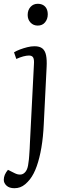

<svg xmlns="http://www.w3.org/2000/svg" viewBox="-47 -764 354 1013"><path d="M184 -110Q181 -42 171.5 14Q162 70 147 112.5Q132 155 111 182Q99 197 86 208Q73 219 59 224Q45 229 29 229Q2 229 -12.5 215.5Q-27 202 -27 185Q-27 171 -21.5 158Q-16 145 -5 132L29 149Q46 158 61.5 157Q77 156 88.5 141Q100 126 103 95Q106 77 107 58.5Q108 40 109.5 21.5Q111 3 111 -12L132 -424Q134 -450 128 -460.5Q122 -471 106 -471Q93 -471 76 -466.5Q59 -462 39 -453L27 -488Q40 -496 58.5 -503Q77 -510 97 -515Q117 -520 135 -520Q162 -520 176.5 -508.5Q191 -497 196 -472.5Q201 -448 199 -411ZM99 -685Q99 -711 114 -727.5Q129 -744 152 -744Q169 -744 181 -737Q193 -730 199 -717.5Q205 -705 205 -688Q205 -664 191 -646.5Q177 -629 152 -629Q129 -629 114 -645Q99 -661 99 -685Z"/></svg>

Font: Literata 24pt Light
Style: Italic
Weight: 300
Italic angle: -2°
Designer: Latin by Veronika Burian and Jose Scaglione. Greek by Irene Vlachou. Cyrillic by Vera Evstafieva
Foundry: TypeTogether
Version: Version 3.103;gftools[0.9.29]